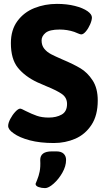

<svg xmlns="http://www.w3.org/2000/svg" viewBox="-20 -728 540 988"><path d="M50 -42Q22 -61 22 -80Q22 -95 33 -116Q44 -137 59 -153Q74 -169 84 -169Q90 -169 112 -157Q144 -141 170 -132Q196 -123 231 -123Q270 -123 297.5 -138.5Q325 -154 325 -193Q325 -225 299.5 -243.5Q274 -262 217 -285L171 -305Q108 -335 72 -379.5Q36 -424 36 -506Q36 -574 69.5 -619.5Q103 -665 157 -686.5Q211 -708 273 -708Q324 -708 365.5 -697.5Q407 -687 431 -670Q453 -654 453 -638Q453 -624 444 -603Q435 -582 422 -566.5Q409 -551 398 -551Q393 -551 381.5 -556Q370 -561 362 -564Q326 -576 287 -576Q235 -576 214.5 -559Q194 -542 194 -520Q194 -494 208 -477Q222 -460 242 -449.5Q262 -439 301 -422Q358 -398 394 -376.5Q430 -355 456.5 -314.5Q483 -274 483 -211Q483 -134 450.5 -85Q418 -36 367 -14Q316 8 257 8Q186 8 133 -6Q80 -20 50 -42ZM163 218Q164 214 171.5 196.5Q179 179 184 155Q189 131 187 95Q187 51 247 51H270Q295 51 307.5 63Q320 75 320 95Q320 127 301 160.5Q282 194 256 217Q230 240 212 240Q194 240 178.5 234.5Q163 229 163 218Z"/></svg>

Font: Asap-Bold
Style: Bold
Weight: 700
Designer: Pablo Cosgaya
Foundry: Omnibus-Type
Version: Version 2.000; ttfautohint (v1.8)